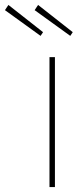

<svg xmlns="http://www.w3.org/2000/svg" viewBox="-130 -756 314 776"><path d="M70 -525H92V0H70ZM10 -715 24 -736 164 -626 154 -611ZM-110 -715 -96 -736 44 -626 34 -611Z"/></svg>

Font: Easer Grotesk Variable
Style: Regular
Weight: 400
Designer: Boardeaser, Bonnie Shaver-Troup, Thomas Jockin
Foundry: Lexend
Version: Version 1.001;Glyphs 3.1.2 (3151)